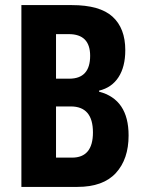

<svg xmlns="http://www.w3.org/2000/svg" viewBox="-20 -734 560 754"><path d="M64 0V-714H262Q372 -714 422 -668.5Q472 -623 472 -537Q472 -472 445.5 -431Q419 -390 369 -378V-374Q485 -344 485 -202Q485 -109 435 -54.5Q385 0 284 0ZM200 -425H252Q334 -425 334 -515Q334 -600 250 -600H200ZM200 -115H263Q345 -115 345 -214Q345 -316 258 -316H200Z"/></svg>

Font: Noto Sans ExtraCondensed
Style: Bold
Weight: 700
Width: 2
Designer: Monotype Design Team
Foundry: Monotype Imaging Inc.
Version: Version 2.013; ttfautohint (v1.8.4.7-5d5b)